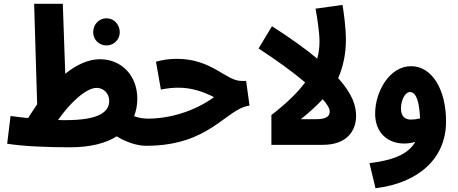

<svg xmlns="http://www.w3.org/2000/svg" viewBox="-20 -768 2429 1018"><path d="M351 13C457 13 540 -8 599 -45C642 -18 702 5 755 5C803 5 833 -24 833 -69C833 -107 809 -139 764 -139C743 -139 717 -142 691 -152C702 -180 708 -211 708 -244C708 -371 621 -454 510 -454C450 -454 387 -426 326 -377L313 -748H161L177 -215C161 -192 145 -167 129 -142C101 -145 71 -148 36 -153L18 -6C103 8 237 13 351 13ZM545 -527C584 -527 615 -559 615 -597C615 -638 584 -671 545 -671C504 -671 474 -638 474 -597C474 -559 504 -527 545 -527ZM492 -302C530 -302 559 -272 559 -233C559 -173 502 -131 328 -131C314 -131 301 -131 288 -132C351 -223 437 -302 492 -302Z M755 5C1095 5 1177 -192 1303 -208L1285 -339H1259C1178 -339 1104 -456 918 -456C877 -456 845 -451 807 -441L833 -293C867 -300 893 -303 926 -303C989 -303 1047 -287 1115 -253C1006 -174 873 -139 764 -139Z M1674 -547C1674 -516 1670 -487 1662 -457C1601 -508 1522 -565 1422 -629L1351 -511C1446 -449 1532 -387 1598 -331C1557 -276 1499 -220 1419 -158V0H1691C1820 0 1868 -75 1868 -154C1868 -207 1849 -269 1773 -354C1799 -412 1814 -483 1814 -555C1814 -620 1803 -701 1796 -742L1653 -722C1661 -679 1674 -599 1674 -547ZM1575 -136C1615 -168 1657 -205 1691 -242C1715 -215 1728 -193 1728 -177C1728 -153 1713 -136 1656 -136Z M1971 230C2189 204 2345 80 2345 -124C2345 -296 2269 -417 2160 -417C2048 -418 1969 -286 1969 -165C1969 -65 2035 -7 2123 -7C2145 -7 2164 -10 2182 -16C2141 56 2051 83 1939 97ZM2106 -192C2106 -238 2128 -280 2154 -280C2188 -280 2204 -224 2207 -140C2190 -136 2174 -134 2158 -134C2127 -134 2106 -152 2106 -192Z"/></svg>

Font: Noto Sans Arabic UI XCn XBd
Style: Regular
Weight: 800
Width: 2
Designer: Monotype Design Team, Nadine Chahine and Nizar Qandah
Foundry: Monotype Imaging Inc.
Version: Version 2.010